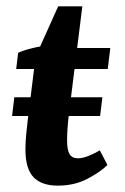

<svg xmlns="http://www.w3.org/2000/svg" viewBox="-20 -574 392 604"><path d="M25 -268H302L295 -209H18ZM162 10Q111 10 85.5 -16.5Q60 -43 60 -104Q60 -127 62.5 -152Q65 -177 67 -194L92 -396L163 -554H239L197 -217Q194 -193 192.5 -171Q191 -149 191 -133Q191 -102 199 -89Q207 -76 225 -76Q240 -76 258.5 -83.5Q277 -91 294 -101L318 -55Q296 -33 255 -11.5Q214 10 162 10ZM31 -357 37 -408Q55 -416 81.5 -422.5Q108 -429 136 -432L180 -423H327L319 -357Z"/></svg>

Font: Yrsa
Style: Italic
Weight: 400
Italic angle: -7.10001°
Designer: Anna Giedrys (Yrsa+Rasa design), David Brezina (Yrsa art-direction, Rasa art-direction, design)
Foundry: Rosetta Type Foundry
Version: Version 2.004